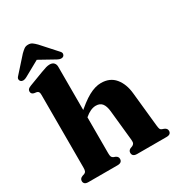

<svg xmlns="http://www.w3.org/2000/svg" viewBox="-213 -1054 1092 1186"><g transform="rotate(-30 332.5 -461.0)"><path d="M262.1 -710.4V-93.3Q262.1 -75.4 265.8 -67.8Q269.5 -60.2 277.8 -56.6L291.8 -51.2Q308.1 -43.1 308.1 -27.2Q308.1 0 274.6 0H67.4Q50.2 0 42.4 -6.8Q34.5 -13.7 34.5 -25.6Q34.5 -34.4 39.3 -40.8Q44 -47.3 54.6 -51.5L69.8 -56.6Q78.1 -59.9 81.8 -67.6Q85.5 -75.3 85.5 -93.2V-611.9Q85.5 -626.4 81.4 -632.6Q77.3 -638.8 68.7 -640.8L50.1 -643.6Q40.2 -646.4 35.8 -652Q31.4 -657.5 31.4 -666.1Q31.4 -676.3 37.2 -682.4Q42.9 -688.5 58.7 -694.5L160.1 -732.9Q182.4 -741.5 196.2 -745.3Q210.1 -749.2 222.8 -749.2Q242.1 -749.2 252.1 -738.3Q262.1 -727.5 262.1 -710.4ZM245.3 -334.7 218.7 -362.7 236 -378.4Q302.8 -439.6 350.4 -465.6Q398 -491.6 439.6 -491.6Q503.2 -491.6 538.7 -448.5Q574.3 -405.5 581.1 -335.6L606.2 -93.9Q608.1 -75.7 611 -67.7Q614 -59.8 622.5 -56.5L636.8 -51.5Q647.4 -47.3 652.1 -40.8Q656.9 -34.4 656.9 -25.6Q656.9 -13.7 649.1 -6.8Q641.3 0 624 0H414.6Q381.1 0 381.1 -27.2Q381.1 -43.1 397.3 -51.2L411.7 -56.6Q420.3 -60.2 424.9 -68Q429.5 -75.8 427.6 -93.9L405.2 -310.2Q401.2 -348.1 386.4 -367.1Q371.6 -386.1 341.9 -386.1Q323.6 -386.1 303.7 -377.2Q283.9 -368.2 264.2 -351.2ZM207.2 -835.4H129.9L278 -753.2Q305.2 -738.1 320.9 -750.7Q327 -755.8 327.8 -765.4Q328.6 -775 318 -785.7L223.1 -891.1Q209.3 -905.1 197.7 -913.5Q186.2 -921.9 168.7 -921.9Q151.2 -921.9 139.7 -913.5Q128.2 -905.1 113.9 -891.1L19.5 -785.7Q8.8 -775 9.6 -765.4Q10.5 -755.8 16.6 -750.7Q32.3 -738.1 59.1 -753.2Z"/></g></svg>

Font: Fraunces
Style: Regular
Weight: 900
Version: Version 1.000;[b76b70a41]